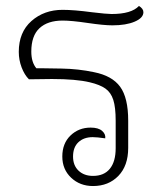

<svg xmlns="http://www.w3.org/2000/svg" viewBox="-20 -615 548 644"><path d="M189 -90Q189 -134 216.5 -160.5Q244 -187 284 -187Q310 -187 322.5 -176Q335 -165 333 -151Q305 -155 291 -155Q261 -155 243 -138Q225 -121 225 -90Q225 -60 243.5 -42.5Q262 -25 292 -25Q329 -25 348.5 -49Q368 -73 368 -118V-210Q368 -255 360 -280Q352 -305 333.5 -318Q315 -331 281 -339Q235 -350 154 -350L77 -349Q62 -364 52.5 -389Q43 -414 43 -441Q43 -507 85.5 -544.5Q128 -582 190 -582Q228 -582 288 -574Q338 -568 354 -568Q421 -568 446 -595Q461 -586 461 -574Q461 -555 432 -542.5Q403 -530 357 -530Q328 -530 274 -538Q220 -546 190 -546Q140 -546 112.5 -520.5Q85 -495 85 -442Q85 -406 102 -386H123Q131 -386 187 -385Q243 -384 295 -373Q356 -361 383 -324Q410 -287 410 -210V-119Q410 -59 377 -25Q344 9 292 9Q248 9 218.5 -19Q189 -47 189 -90Z"/></svg>

Font: Krub ExtraLight
Style: Regular
Weight: 275
Designer: Ekaluck Peanpanawate
Foundry: Cadson Demak Co.,Ltd.
Version: Version 1.000; ttfautohint (v1.6)